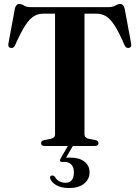

<svg xmlns="http://www.w3.org/2000/svg" viewBox="-20 -736 704 968"><path d="M135.5 -700H526Q548.5 -700 561.8 -708Q575 -716 585.5 -716Q603 -716 608.5 -692.5L641 -517Q645 -497.5 630 -494.5Q615.5 -491.5 608.5 -507Q579.5 -574.5 557 -608.8Q534.5 -643 513 -655Q491.5 -667 466.5 -667H406V-58Q406 -41 428.5 -36L462 -29.5Q476.5 -26 476.5 -14Q476.5 0 457.5 0H206Q187 0 187 -14Q187 -26 201.5 -29.5L235.5 -36Q257.5 -41 257.5 -58V-667H197Q172 -667 150.8 -654.2Q129.5 -641.5 107 -607Q84.5 -572.5 55.5 -507Q48 -491.5 33.5 -494.5Q18.5 -497.5 22.5 -517L55 -692.5Q60.5 -716 78 -716Q88.5 -716 101 -708Q113.5 -700 135.5 -700ZM324.5 -4H349.5L313 59Q321.5 58.5 333.5 58.5Q380 58.5 405.8 78.8Q431.5 99 431.5 132Q431.5 168 404 190Q376.5 212 328 212Q288.5 212 263.2 197.2Q238 182.5 232.5 162Q231 150 242 149Q249.5 147.5 257 155.5Q265 171 279.5 178.2Q294 185.5 310.5 185.5Q352.5 185.5 352.5 131.5Q352.5 108 340.2 94.2Q328 80.5 305 80.5H292.5Q285 80.5 283 76Q281 71.5 284.5 65Z"/></svg>

Font: Fraunces 72pt SemiBold
Style: Regular
Weight: 600
Version: Version 1.000;[b76b70a41]